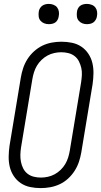

<svg xmlns="http://www.w3.org/2000/svg" viewBox="-20 -957 519 985"><path d="M189 8Q161 8 134.5 2.5Q108 -3 86.5 -17.5Q65 -32 50.5 -54Q36 -76 30 -101.5Q24 -127 24.5 -154.5Q25 -182 29 -210L87 -560Q91 -584 99 -608Q107 -632 121 -654Q135 -676 155 -694Q175 -712 198 -723Q221 -734 246 -738.5Q271 -743 295 -743Q323 -743 349.5 -737.5Q376 -732 397.5 -717.5Q419 -703 433.5 -681Q448 -659 454 -633.5Q460 -608 459.5 -580.5Q459 -553 455 -525L397 -175Q393 -151 385 -127Q377 -103 363 -81Q349 -59 329.5 -41Q310 -23 286.5 -12Q263 -1 238 3.5Q213 8 189 8ZM190 -46Q207 -46 225.5 -50Q244 -54 260.5 -63Q277 -72 291 -85.5Q305 -99 314.5 -115Q324 -131 329.5 -148.5Q335 -166 338 -184L396 -534Q399 -553 400 -572Q401 -591 397 -608.5Q393 -626 385 -642Q377 -658 363 -669Q349 -680 331 -684.5Q313 -689 294 -689Q277 -689 258.5 -685Q240 -681 223.5 -672Q207 -663 193 -649.5Q179 -636 169.5 -620Q160 -604 154.5 -586.5Q149 -569 146 -551L88 -201Q85 -182 84.5 -163Q84 -144 87.5 -126.5Q91 -109 99 -93Q107 -77 121 -66Q135 -55 153 -50.5Q171 -46 190 -46ZM426 -833Q413 -833 402 -837.5Q391 -842 383.5 -851Q376 -860 374.5 -872.5Q373 -885 375 -898Q376 -906 380.5 -914.5Q385 -923 392.5 -928Q400 -933 408.5 -935Q417 -937 426 -937Q438 -937 450 -932.5Q462 -928 469 -919Q476 -910 478 -897.5Q480 -885 477 -872Q476 -864 471 -855.5Q466 -847 459 -842Q452 -837 443 -835Q434 -833 426 -833ZM230 -833Q218 -833 206.5 -837.5Q195 -842 187.5 -851Q180 -860 178.5 -872.5Q177 -885 179 -898Q180 -906 185 -914.5Q190 -923 197.5 -928Q205 -933 213.5 -935Q222 -937 230 -937Q243 -937 254.5 -932.5Q266 -928 273 -919Q280 -910 282 -897.5Q284 -885 281 -872Q280 -864 275.5 -855.5Q271 -847 264 -842Q257 -837 248 -835Q239 -833 230 -833Z"/></svg>

Font: Iosevka QP Light
Style: Italic
Weight: 300
Italic angle: -9°
Designer: Belleve Invis
Foundry: Belleve Invis
Version: Version 20.0.0; ttfautohint (v1.8.4)